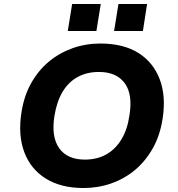

<svg xmlns="http://www.w3.org/2000/svg" viewBox="-20 -935 894 966"><path d="M400 11Q287 11 210.5 -36.5Q134 -84 102 -170Q70 -256 88 -370Q101 -453 137 -517Q173 -581 226 -625Q279 -669 345 -692.5Q411 -716 485 -716Q600 -716 675.5 -669Q751 -622 783.5 -536.5Q816 -451 798 -337Q785 -253 748.5 -188.5Q712 -124 659.5 -80Q607 -36 540.5 -12.5Q474 11 400 11ZM407 -132Q467 -132 513.5 -157.5Q560 -183 590.5 -233Q621 -283 631 -353Q649 -460 607.5 -516.5Q566 -573 477 -573Q418 -573 371.5 -548Q325 -523 295.5 -474Q266 -425 254 -353Q237 -246 278 -189Q319 -132 407 -132ZM554 -779 576 -915H720L699 -779ZM321 -779 343 -915H487L465 -779Z"/></svg>

Font: Nunito Sans 6pt ExtraBold
Style: Italic
Weight: 800
Italic angle: -9°
Version: Version 3.101;gftools[0.9.27]